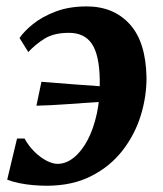

<svg xmlns="http://www.w3.org/2000/svg" viewBox="-20 -584 522 614"><path d="M257 -563.5Q343 -563.5 394.8 -506.8Q446.5 -450 448.5 -336.5Q449 -275.5 430 -214.2Q411 -153 371.5 -102.2Q332 -51.5 271.5 -20.8Q211 10 129 10Q109 10 85.8 8Q62.5 6 40.8 1.5Q19 -3 3 -9.5L34.5 -141H58.5Q72 -116.5 90.8 -98.2Q109.5 -80 129 -70Q148.5 -60 164 -60Q191 -60 215.8 -79.8Q240.5 -99.5 259.8 -135.5Q279 -171.5 289.8 -221.2Q300.5 -271 299 -330.5Q297.5 -408.5 273.8 -443.8Q250 -479 200.5 -479Q153 -479 123.2 -460.8Q93.5 -442.5 70.5 -417.5L42.5 -462.5Q56.5 -483.5 85.5 -507Q114.5 -530.5 157.8 -547Q201 -563.5 257 -563.5ZM96.5 -246 112.5 -322.5Q166.5 -318 217 -314.2Q267.5 -310.5 324 -306.5L311 -259Q244.5 -254.5 193.5 -250.8Q142.5 -247 96.5 -246Z"/></svg>

Font: Merriweather 28pt ExtraBold
Style: Italic
Weight: 800
Italic angle: -7.8°
Version: Version 2.101